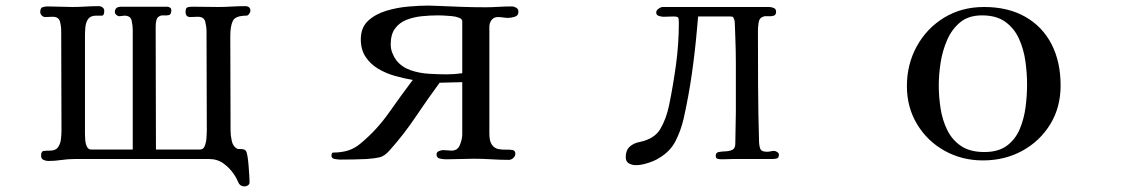

<svg xmlns="http://www.w3.org/2000/svg" viewBox="-20 -567 4040 687"><path d="M876 -528Q876 -524 871.5 -517.5Q867 -511 862 -511Q822 -511 813 -492Q804 -473 804 -438Q804 -353 804.5 -268Q805 -183 805 -98Q805 -82 809.5 -62Q814 -42 830 -34Q836 -34 845.5 -33.5Q855 -33 859 -28Q863 -24 865.5 -8.5Q868 7 869.5 26Q871 45 872 61.5Q873 78 873 85Q873 92 867.5 96Q862 100 855 100Q842 100 835 90Q831 82 827 73.5Q823 65 818 58Q803 35 780.5 18.5Q758 2 729 2H246Q223 2 199.5 5.5Q176 9 153 9Q144 9 135.5 5Q127 1 127 -10Q127 -26 137 -27Q147 -28 159 -28Q179 -28 187.5 -40Q196 -52 198 -68.5Q200 -85 200 -100Q200 -189 199.5 -278Q199 -367 199 -456Q199 -473 194.5 -490Q190 -507 168 -507Q161 -507 155 -506.5Q149 -506 142 -506Q135 -506 129.5 -511.5Q124 -517 124 -524Q124 -538 132 -541Q140 -544 151 -544Q173 -544 194.5 -543Q216 -542 238 -542Q262 -542 285.5 -543.5Q309 -545 333 -545Q341 -545 347 -540.5Q353 -536 353 -528Q353 -511 344.5 -511Q336 -511 324 -511Q304 -511 295.5 -499Q287 -487 285.5 -470Q284 -453 284 -438V-87Q284 -80 285 -66.5Q286 -53 291 -42.5Q296 -32 306 -32H455V-459Q455 -476 451 -493.5Q447 -511 425 -511Q421 -511 416.5 -510Q412 -509 407 -509Q402 -509 396.5 -513.5Q391 -518 391 -524Q391 -543 414 -543H578Q583 -543 588 -540Q593 -537 593 -531Q593 -515 584.5 -513Q576 -511 565 -512Q554 -513 545.5 -505.5Q537 -498 537 -470Q537 -361 537.5 -251.5Q538 -142 538 -32H696Q708 -32 713 -45.5Q718 -59 719 -75.5Q720 -92 720 -100Q720 -189 719.5 -277.5Q719 -366 719 -454Q719 -471 714.5 -489Q710 -507 688 -507Q681 -507 674.5 -506.5Q668 -506 661 -506Q644 -506 644 -524Q644 -538 650 -540.5Q656 -543 669 -543Q692 -543 715 -542.5Q738 -542 760 -542Q784 -542 808.5 -543.5Q833 -545 857 -545Q876 -545 876 -528Z M1634 -491Q1634 -499 1622.5 -503.5Q1611 -508 1595.5 -509.5Q1580 -511 1566 -511.5Q1552 -512 1547 -512Q1519 -512 1489.5 -509Q1460 -506 1434.5 -496Q1409 -486 1393.5 -465Q1378 -444 1378 -408Q1378 -392 1384 -377Q1390 -362 1399 -350Q1419 -326 1450 -315.5Q1481 -305 1515.5 -303Q1550 -301 1578 -301Q1592 -301 1606 -302Q1620 -303 1634 -305ZM1835 -525Q1835 -511 1822 -507Q1809 -503 1798 -503Q1789 -503 1780 -504.5Q1771 -506 1762 -506Q1747 -506 1739 -495.5Q1731 -485 1731 -471V-89Q1731 -61 1740.5 -48.5Q1750 -36 1764 -33.5Q1778 -31 1791.5 -31.5Q1805 -32 1814.5 -30Q1824 -28 1824 -17Q1824 -8 1816.5 -1.5Q1809 5 1801 5Q1770 5 1738.5 3Q1707 1 1676 1Q1651 1 1626 2Q1601 3 1576 3Q1566 3 1554 0.5Q1542 -2 1542 -15Q1542 -23 1551 -26.5Q1560 -30 1566 -30Q1574 -30 1581 -29Q1588 -28 1595 -28Q1617 -28 1625 -47Q1633 -66 1634 -84V-273L1553 -271Q1509 -211 1467 -148.5Q1425 -86 1375 -30Q1356 -8 1338 -4Q1320 0 1292 2Q1269 3 1245 3.5Q1221 4 1198 4Q1191 4 1178.5 2Q1166 0 1166 -10Q1166 -17 1170 -21Q1201 -21 1225.5 -28.5Q1250 -36 1273 -56Q1329 -103 1371.5 -163.5Q1414 -224 1457 -281Q1427 -286 1394.5 -295Q1362 -304 1334 -320.5Q1306 -337 1288.5 -363Q1271 -389 1271 -426Q1271 -468 1296.5 -492Q1322 -516 1361 -528Q1400 -540 1441 -543.5Q1482 -547 1512 -547Q1520 -547 1528 -546.5Q1536 -546 1544 -546Q1588 -544 1631 -542.5Q1674 -541 1717 -541Q1740 -541 1763.5 -542.5Q1787 -544 1811 -544Q1819 -544 1827 -539.5Q1835 -535 1835 -525Z M2767 -14Q2767 -2 2759.5 0Q2752 2 2743 2H2602Q2592 2 2582.5 2.5Q2573 3 2563 3Q2556 3 2548.5 1.5Q2541 0 2541 -10Q2541 -21 2551.5 -23Q2562 -25 2576 -25.5Q2590 -26 2600.5 -31Q2611 -36 2611 -53Q2611 -82 2612 -110.5Q2613 -139 2613 -167V-315Q2613 -321 2613 -340.5Q2613 -360 2612.5 -385.5Q2612 -411 2611 -435.5Q2610 -460 2609.5 -476.5Q2609 -493 2608 -495Q2606 -501 2604 -504.5Q2602 -508 2594 -508H2478Q2477 -497 2476 -486Q2475 -475 2474 -464Q2467 -383 2455.5 -302.5Q2444 -222 2426 -142Q2416 -99 2397 -62Q2378 -25 2339 -2Q2324 8 2299 16Q2274 24 2256 24Q2241 24 2230 17.5Q2219 11 2219 -5Q2219 -29 2233 -42Q2247 -55 2269 -59Q2322 -70 2343 -106Q2364 -142 2374 -190Q2389 -263 2399 -337Q2409 -411 2409 -486Q2409 -500 2406.5 -504Q2404 -508 2389 -508Q2381 -508 2372 -507.5Q2363 -507 2354 -507Q2347 -507 2337.5 -510Q2328 -513 2328 -522Q2328 -530 2336.5 -536Q2345 -542 2352 -542H2732Q2740 -542 2748.5 -538.5Q2757 -535 2757 -525Q2757 -513 2747.5 -510.5Q2738 -508 2727 -509Q2716 -510 2710 -507Q2697 -503 2694.5 -486.5Q2692 -470 2692 -458Q2692 -358 2692.5 -258.5Q2693 -159 2696 -59Q2697 -41 2701.5 -32.5Q2706 -24 2725 -24Q2731 -24 2737.5 -25.5Q2744 -27 2750 -27Q2755 -27 2761 -23Q2767 -19 2767 -14Z M3655 -264Q3655 -305 3649 -348Q3643 -391 3626 -428.5Q3609 -466 3577 -489Q3545 -512 3494 -512Q3446 -512 3416 -487.5Q3386 -463 3369 -424Q3352 -385 3345.5 -342Q3339 -299 3339 -262Q3339 -221 3345.5 -179Q3352 -137 3369.5 -101.5Q3387 -66 3419 -44.5Q3451 -23 3502 -23Q3552 -23 3582.5 -45.5Q3613 -68 3628.5 -104.5Q3644 -141 3649.5 -183Q3655 -225 3655 -264ZM3775 -261Q3775 -183 3738 -122.5Q3701 -62 3638 -27.5Q3575 7 3497 7Q3422 7 3360 -27.5Q3298 -62 3261.5 -122.5Q3225 -183 3225 -259Q3225 -337 3260.5 -401.5Q3296 -466 3358.5 -504Q3421 -542 3501 -542Q3587 -542 3648.5 -507Q3710 -472 3742.5 -409Q3775 -346 3775 -261Z"/></svg>

Font: Kaisei Decol Medium
Style: Regular
Weight: 500
Designer: Font-Kai, 金井和夫
Foundry: KAZUO KANAI
Version: Version 5.003